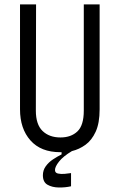

<svg xmlns="http://www.w3.org/2000/svg" viewBox="-20 -680 544 873"><path d="M254 12Q166 12 118.5 -41.5Q71 -95 71 -183V-660H144L143 -177Q143 -114 173.5 -84.5Q204 -55 255 -55Q303 -55 332 -82.5Q361 -110 361 -177V-660H433V-183Q433 -120 415 -81Q397 -42 368.5 -21.5Q340 -1 307 7Q267 31 248.5 54.5Q230 78 230 93Q230 106 243.5 109Q257 112 274 110.5Q291 109 303 107V167Q277 173 247 172.5Q217 172 196 160Q175 148 175 117Q175 94 188 76Q201 58 220.5 45Q240 32 260 22V12Q257 12 254 12Z"/></svg>

Font: Bricolage Grotesque 10pt Condensed Light
Style: Regular
Weight: 300
Width: 3
Designer: Mathieu Triay
Foundry: Atelier Triay
Version: Version 1.000; ttfautohint (v1.8.4.7-5d5b);gftools[0.9.32]